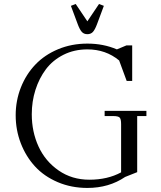

<svg xmlns="http://www.w3.org/2000/svg" viewBox="-20 -928 804 956"><path d="M415 -710.9Q495.1 -710.9 562 -682.1L609.9 -702.1H638.2V-524.9H610.8L573.2 -627Q506.8 -682.1 415 -682.1Q349.6 -682.1 296.1 -655.3Q242.7 -628.4 208.7 -583.3Q174.8 -538.1 156.5 -480.5Q138.2 -422.9 138.2 -358.9Q138.2 -272 171.9 -198.5Q205.6 -125 272 -79.1Q338.4 -33.2 424.8 -33.2Q515.6 -33.2 583 -69.8V-310.1Q583 -335 575.9 -342.5Q568.8 -350.1 543.9 -350.1H501V-376H709V-350.1H663.1V-70.8L603 -46.9Q522.5 7.8 415 7.8Q335 7.8 267.1 -21.2Q199.2 -50.3 154.1 -99.6Q108.9 -148.9 83.5 -214.8Q58.1 -280.8 58.1 -354Q58.1 -427.2 84 -492.7Q109.9 -558.1 156 -606.4Q202.1 -654.8 269.3 -682.9Q336.4 -710.9 415 -710.9ZM333 -898.9 356.9 -908.2 415 -821.8 473.1 -908.2 497.1 -898.9 462.9 -807.1Q452.6 -779.8 442.4 -768.8Q432.1 -757.8 415 -757.8Q397.9 -757.8 387.7 -768.8Q377.4 -779.8 367.2 -807.1Z"/></svg>

Font: Dihjauti
Style: Regular
Weight: 400
Designer: T. Christopher White
Version: Version 3.0.0